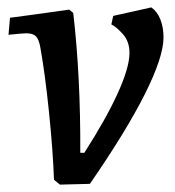

<svg xmlns="http://www.w3.org/2000/svg" viewBox="-20 -488 473 519"><path d="M126 -2Q123 -82 112.5 -184.5Q102 -287 89 -360Q85 -382 77 -390Q69 -398 51 -398Q41 -398 3 -394L7 -440Q69 -448 167 -462L178 -453Q198 -280 197 -75H208Q267 -167 298.5 -236.5Q330 -306 330 -345Q330 -376 312 -396Q294 -416 281 -422L286 -445L389 -468Q405 -457 413.5 -435.5Q422 -414 422 -387Q422 -334 371.5 -233.5Q321 -133 223 9L142 11Z"/></svg>

Font: Alegreya Medium
Style: Italic
Weight: 500
Italic angle: -7°
Designer: Juan Pablo del Peral
Foundry: Huerta Tipografica
Version: Version 2.008; ttfautohint (v1.8)